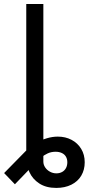

<svg xmlns="http://www.w3.org/2000/svg" viewBox="-61 -727 437 946"><path d="M152.6 -116.7V69.1Q152.6 84.6 161.6 97.9Q170.6 111.2 185.3 119.1Q199.9 127.1 216.9 127.1Q232.7 127.1 245.2 120.2Q257.6 113.3 264.2 100.8Q270.7 88.4 270.7 72.5Q270.7 56.6 263.8 44.9Q256.9 33.1 243.6 26.9Q230.3 20.7 212.7 20.7Q191.6 20.7 174.2 28.7Q156.8 36.6 143 48.5Q129.1 60.4 109.1 80.8Q109.1 80.8 109.1 80.8Q109.1 80.8 109.1 80.8L12.4 180.9L-40.7 125.7L65.6 17.3Q88.1 -5.5 114.8 -21.4Q141.6 -37.3 169.4 -45.6Q197.2 -53.9 223.8 -53.9Q261.4 -53.9 291.6 -38Q321.8 -22.1 339.1 6.6Q356.4 35.2 356.4 72.5Q356.4 109.8 339.4 138.5Q322.5 167.1 290.6 183Q258.6 198.9 216.2 198.9Q166.1 198.9 132.8 177.1Q99.4 155.4 83.9 121Q68.4 86.7 68.4 47.7V-116.7ZM152.6 0H68.4V-707.2H152.6Z"/></svg>

Font: Pretendard Variable
Style: Regular
Weight: 400
Designer: Base glyphs from Inter by Rasmus Andersson; Hangul glyphs from Noto Sans CJK(Source Han Sans) by Jang Soo-young and Kang
Foundry: Kil Hyung-jin
Version: Version 1.100;FEAKit 1.0